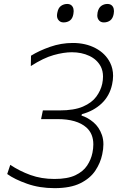

<svg xmlns="http://www.w3.org/2000/svg" viewBox="-20 -943 604 972"><path d="M256 9.5Q180 9.5 117 -12.8Q54 -35 16.5 -62L32 -108.5Q79 -77 134.2 -57Q189.5 -37 255.5 -37Q322 -37 361.5 -55.8Q401 -74.5 421 -104.8Q441 -135 448 -169.5Q452.5 -192 452.5 -212Q452.5 -266 417.5 -297.5Q369.5 -340 271.5 -340H188L197 -384H281Q355.5 -384 400.2 -403.5Q445 -423 467.5 -453.8Q490 -484.5 497.5 -518.5Q501.5 -538 501.5 -555.5Q501.5 -584 490 -606.5Q471 -642 432 -660.2Q393 -678.5 343.5 -678.5Q303 -678.5 251.8 -664.2Q200.5 -650 136 -608.5L137 -661Q178 -686.5 233.8 -706Q289.5 -725.5 348.5 -725.5Q414 -725.5 464 -699Q514 -672.5 537.5 -625.5Q552.5 -595.5 552.5 -559Q552.5 -538.5 547.5 -515.5Q535 -457.5 494.5 -419.2Q454 -381 394.5 -365L392.5 -358Q424.5 -348 453.2 -323.8Q482 -299.5 496 -259.5Q503.5 -238 503.5 -212Q503.5 -188.5 497.5 -161.5Q488.5 -118 462.5 -79Q436.5 -40 386.5 -15.2Q336.5 9.5 256 9.5ZM505.5 -829.5Q487.5 -829.5 478.5 -843.5Q472.5 -852.5 472.5 -865.5Q472.5 -872 474 -880Q479 -903.5 492.8 -913.2Q506.5 -923 524 -923Q543 -923 551.5 -909Q557 -899.5 557 -886.5Q557 -879.5 555.5 -872Q551 -849 537.5 -839.2Q524 -829.5 505.5 -829.5ZM301.5 -829.5Q284 -829.5 274.5 -843.5Q268.5 -852 268.5 -864.5Q268.5 -871.5 270.5 -880Q275 -903.5 289 -913.2Q303 -923 320.5 -923Q339 -923 347.5 -909Q353 -900 353 -887Q353 -880 351.5 -872Q347.5 -849 334 -839.2Q320.5 -829.5 301.5 -829.5Z"/></svg>

Font: Heraclito ExtraLight
Style: Italic
Weight: 200
Italic angle: -12°
Designer: Kostas Bartsokas (font) & Cristiano Sobral (main changes)
Foundry: Kostas Bartsokas (font) & Cristiano Sobral (main changes)
Version: Version 1.00;July 8, 2020;FontCreator 13.0.0.2655 64-bit